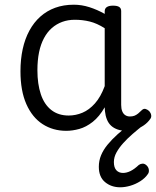

<svg xmlns="http://www.w3.org/2000/svg" viewBox="-20 -539 664 816"><path d="M262 17Q205 17 161 -11.5Q117 -40 92 -96.5Q67 -153 67 -236Q67 -287 76.5 -330.5Q86 -374 105 -409Q124 -444 151.5 -468.5Q179 -493 214.5 -506Q250 -519 294 -519Q327 -519 360 -508.5Q393 -498 425 -480V-491Q425 -503 434 -509Q443 -515 460 -515Q478 -515 486.5 -509.5Q495 -504 495 -492V-93Q495 -77 499.5 -66Q504 -55 512.5 -49.5Q521 -44 532 -44Q543 -44 551 -47Q559 -50 567 -56.5Q575 -63 584 -72Q591 -78 598.5 -76Q606 -74 614 -67Q621 -59 622.5 -50Q624 -41 619 -34Q608 -18 591.5 -6.5Q575 5 556 11Q537 17 518 17Q497 17 480.5 11.5Q464 6 452.5 -4.5Q441 -15 434.5 -31Q428 -47 426 -67Q426 -70 425.5 -74.5Q425 -79 425 -83Q402 -43 374 -21Q346 1 317 9Q288 17 262 17ZM139 -240Q139 -182 153.5 -138.5Q168 -95 198 -71.5Q228 -48 272 -48Q302 -48 330.5 -60Q359 -72 383.5 -99.5Q408 -127 425 -173V-419Q392 -440 361.5 -447.5Q331 -455 298 -455Q269 -455 244.5 -446Q220 -437 200.5 -420Q181 -403 167 -377Q153 -351 146 -317Q139 -283 139 -240ZM491 257Q453 257 426.5 235Q400 213 400 170Q400 144 409.5 121Q419 98 437 76Q455 54 480 31.5Q505 9 536 -14L590 -15V-8Q566 11 544 30Q522 49 504 69Q486 89 475 109Q464 129 464 150Q464 173 474.5 184.5Q485 196 503 196Q518 196 534.5 188Q551 180 570 162Q577 157 585.5 156.5Q594 156 602 163Q611 171 612.5 182Q614 193 609 200Q597 218 576.5 231Q556 244 533.5 250.5Q511 257 491 257Z"/></svg>

Font: Playwrite BE WAL Light
Style: Regular
Weight: 300
Version: Version 1.002